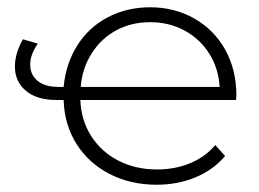

<svg xmlns="http://www.w3.org/2000/svg" viewBox="-20 -504 711 528"><path d="M629 -229H201Q203 -173 231 -129.5Q259 -86 306 -62Q353 -38 412 -38Q461 -38 502.5 -55Q544 -72 572 -105L599 -75Q567 -37 518 -16.5Q469 4 411 4Q339 4 281.5 -25.5Q224 -55 190.5 -108Q157 -161 155 -229H136Q81 -229 51 -254.5Q21 -280 21 -321Q21 -357 43 -396L84 -384Q63 -354 63 -326.5Q63 -299 83 -282Q103 -265 141 -265H155Q161 -329 192.5 -379Q224 -429 276.5 -456.5Q329 -484 393 -484Q460 -484 514.5 -453Q569 -422 599.5 -367Q630 -312 630 -242Q630 -234 629 -229ZM202 -265H584Q581 -316 555.5 -356.5Q530 -397 487.5 -420Q445 -443 393 -443Q341 -443 299.5 -420.5Q258 -398 232 -357Q206 -316 202 -265Z"/></svg>

Font: Montserrat Ace
Style: Light
Weight: 300
Designer: Julieta Ulanovsky
Foundry: Julieta Ulanovsky
Version: Version 1